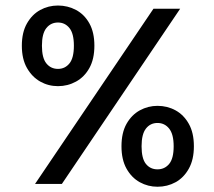

<svg xmlns="http://www.w3.org/2000/svg" viewBox="-20 -682 794 712"><path d="M195 -426.5Q221 -426.5 237.5 -446.8Q254 -467 254 -512.5Q254 -557.5 237.5 -578Q221 -598.5 195 -598.5Q168.5 -598.5 152 -578Q135.5 -557.5 135.5 -512.5Q135.5 -467 152 -446.8Q168.5 -426.5 195 -426.5ZM564 -54Q590.5 -54 607.2 -74Q624 -94 624 -139.5Q624 -184.5 607.2 -205.2Q590.5 -226 564 -226Q537.5 -226 521.2 -205.2Q505 -184.5 505 -139.5Q505 -94 521.2 -74Q537.5 -54 564 -54ZM195 -362.5Q159.5 -362.5 129.2 -379.5Q99 -396.5 80 -429.8Q61 -463 61 -512.5Q61 -562 80 -595.2Q99 -628.5 129.2 -645Q159.5 -661.5 195 -661.5Q231 -661.5 262 -645Q293 -628.5 311.5 -595.2Q330 -562 330 -512.5Q330 -463 311.5 -429.8Q293 -396.5 262 -379.5Q231 -362.5 195 -362.5ZM110 0 549 -649.5H648L209.5 0ZM564 10.5Q529 10.5 498.5 -6.2Q468 -23 449.2 -56.5Q430.5 -90 430.5 -139.5Q430.5 -189.5 449.2 -222.8Q468 -256 498.5 -272.8Q529 -289.5 564 -289.5Q600.5 -289.5 631 -272.8Q661.5 -256 680.2 -222.8Q699 -189.5 699 -139.5Q699 -90 680.2 -56.5Q661.5 -23 631 -6.2Q600.5 10.5 564 10.5Z"/></svg>

Font: Betinya Sans Medium
Style: Regular
Weight: 500
Designer: Jonathan Pinhorn
Version: Version 2.001;December 9, 2019;FontCreator 12.0.0.2547 64-bi